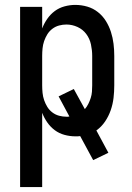

<svg xmlns="http://www.w3.org/2000/svg" viewBox="-20 -548 540 783"><path d="M62 215V-520H152V-432Q160 -453 173 -471.5Q186 -490 203.5 -503Q221 -516 243 -522Q265 -528 287 -528Q312 -528 336 -521Q360 -514 379.5 -498.5Q399 -483 412 -462Q425 -441 432.5 -417.5Q440 -394 443 -369.5Q446 -345 446 -320V-200Q446 -174 443 -148.5Q440 -123 431.5 -98.5Q423 -74 408.5 -52.5Q394 -31 373 -16L422 75L360 105L307 7Q302 8 297 8Q292 8 287 8Q265 8 243 2Q221 -4 203.5 -17Q186 -30 173 -48.5Q160 -67 152 -88V215ZM251 -72Q254 -72 257 -72Q260 -72 263 -73L219 -155L281 -185L326 -103Q334 -112 340 -124Q346 -136 350 -148.5Q354 -161 355 -174Q356 -187 356 -200V-320Q356 -343 351 -366.5Q346 -390 332 -409Q318 -428 296 -438Q274 -448 251 -448Q236 -448 221 -444Q206 -440 193.5 -430.5Q181 -421 173 -408Q165 -395 160 -380.5Q155 -366 153.5 -350.5Q152 -335 152 -320V-200Q152 -185 153.5 -169.5Q155 -154 160 -139.5Q165 -125 173 -112Q181 -99 193.5 -89.5Q206 -80 221 -76Q236 -72 251 -72Z"/></svg>

Font: Iosevka Curly Medium
Style: Regular
Weight: 500
Monospace: yes
Designer: Belleve Invis
Foundry: Belleve Invis
Version: Version 22.1.2; ttfautohint (v1.8.4)